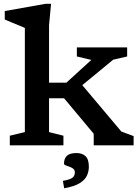

<svg xmlns="http://www.w3.org/2000/svg" viewBox="-20 -763 732 1008"><path d="M237.5 -69.5 313 -50.5V0H31.5V-50.5L110.5 -69.5V-616.5Q104 -619.5 86.2 -626.8Q68.5 -634 46.5 -643Q24.5 -652 5 -660.5V-705L219 -743H248L237.5 -630.5V-329H328.5L459.5 -448.5L383.5 -466.5V-514H647.5V-466.5L574 -449.5L412 -316L617 -72.5L681.5 -48.5V0H472V-48.5L471.5 -61.5L316.5 -247H237.5ZM310 186.5Q348 180 360.5 169.8Q373 159.5 373 142Q373 126.5 358.8 119Q344.5 111.5 330.2 107Q316 102.5 316 96.5Q316 69.5 331.2 55Q346.5 40.5 381.5 40.5Q411.5 40.5 429 56.8Q446.5 73 446.5 113Q446.5 136.5 436.5 158.8Q426.5 181 398.5 198.5Q370.5 216 317 225.5Z"/></svg>

Font: Newsreader Caption Medium
Style: Regular
Weight: 500
Designer: Hugues Gentile
Foundry: Production Type
Version: Version 1.001